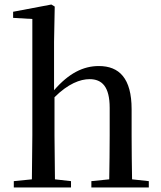

<svg xmlns="http://www.w3.org/2000/svg" viewBox="-20 -829 710 849"><path d="M461 0H638V-28L564 -36C563 -91 562 -174 562 -230V-346C562 -483 507 -537 417 -537C348 -537 284 -505 219 -430V-644L222 -800L207 -809L38 -777V-750L123 -745V-230L121 -36L41 -28V0H294V-28L223 -36L221 -230V-399C281 -459 335 -479 376 -479C431 -479 465 -446 465 -352V-230C465 -174 464 -92 463 -36L384 -28V0Z"/></svg>

Font: Noto Serif TC Medium
Style: Regular
Weight: 500
Designer: Ryoko NISHIZUKA 西塚涼子 (kana & ideographs); Frank Grießhammer (Latin, Greek & Cyrillic); Wenlong ZHANG 张文龙 (bopomofo); San
Foundry: Adobe
Version: Version 2.001;hotconv 1.1.0;makeotfexe 2.6.0